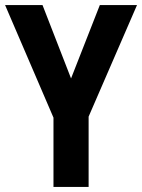

<svg xmlns="http://www.w3.org/2000/svg" viewBox="-20 -785 558 754"><path d="M259 -477 372 -765H518L328 -327V-51H190V-323L0 -765H147Z"/></svg>

Font: Noto Sans Tamil UI Condensed
Style: Bold
Weight: 700
Width: 3
Designer: Jelle Bosma - Monotype Design Team
Foundry: Monotype Imaging Inc.
Version: Version 2.004; ttfautohint (v1.8.4.7-5d5b)